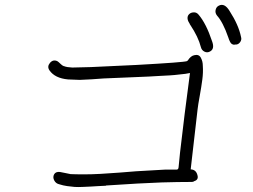

<svg xmlns="http://www.w3.org/2000/svg" viewBox="-20 -858 1040 790"><path d="M852.5 -688.5Q864.3 -657.2 844.7 -646.5Q833 -639.6 821.3 -645.5Q809.6 -651.4 806.6 -664.1Q795.9 -706.1 762.7 -755.9Q762.7 -756.8 761.7 -756.8Q761.7 -757.8 760.7 -759.8Q746.1 -781.2 754.9 -795.9Q761.7 -805.7 774.9 -807.1Q788.1 -808.6 796.9 -797.9Q828.1 -761.7 852.5 -688.5ZM971.7 -706.1Q975.6 -694.3 967.3 -683.6Q959 -672.9 945.3 -674.8V-673.8Q932.6 -673.8 926.8 -685.5Q922.9 -692.4 918.9 -705.1Q897.5 -766.6 873 -793.9Q864.3 -804.7 867.2 -817.4Q870.1 -830.1 880.9 -835Q904.3 -846.7 924.8 -812.5Q961.9 -754.9 971.7 -706.1ZM814.5 -586.9Q816.4 -560.5 812.5 -530.8Q808.6 -501 801.8 -463.4Q794.9 -425.8 793 -408.2Q780.3 -294.9 764.6 -161.1Q786.1 -160.2 792 -138.7Q798.8 -118.2 778.3 -112.3H779.3Q774.4 -109.4 769.5 -109.4Q711.9 -109.4 645.5 -107.4Q561.5 -104.5 416 -94.7V-93.8Q408.2 -93.8 385.3 -92.3Q362.3 -90.8 351.6 -90.3Q340.8 -89.8 320.3 -88.9Q299.8 -87.9 286.6 -88.9Q273.4 -89.8 256.3 -92.3Q239.3 -94.7 224.6 -99.6Q210 -102.5 203.1 -115.7Q196.3 -128.9 202.6 -140.6Q209 -152.3 226.6 -150.4Q234.4 -149.4 249 -146Q263.7 -142.6 270.5 -141.6Q290 -140.6 326.2 -140.6Q357.4 -140.6 393.6 -142.6Q429.7 -144.5 472.7 -147.9Q515.6 -151.4 540 -153.3Q604.5 -157.2 660.2 -160.2H707Q713.9 -160.2 714.8 -169.9Q717.8 -200.2 720.7 -229.5Q738.3 -383.8 761.7 -557.6Q744.1 -553.7 720.7 -551.8Q696.3 -548.8 679.7 -547.9Q663.1 -546.9 633.3 -545.4Q603.5 -543.9 591.8 -543Q511.7 -539.1 406.2 -535.2Q396.5 -534.2 357.4 -531.7Q318.4 -529.3 308.1 -529.3Q297.9 -529.3 259.8 -531.2Q206.1 -536.1 183.6 -568.4Q172.9 -584 185.5 -599.1Q198.2 -614.3 215.8 -606.4Q220.7 -603.5 228.5 -595.7Q236.3 -587.9 242.2 -585.9H243.2Q254.9 -581.1 277.3 -580.1Q291 -580.1 354.5 -582Q456.1 -586.9 542 -590.8Q736.3 -601.6 749 -606.4Q751 -607.4 752.9 -609.4Q764.6 -627.9 779.3 -630.9Q798.8 -635.7 806.6 -620.1Q814.5 -605.5 814.5 -586.9Z"/></svg>

Font: irohamaru Light
Style: Regular
Weight: 200
Designer: [Source Han Sans]
Ryoko NISHIZUKA  (kana & ideographs); Paul D. Hunt (Latin, Greek & Cyrillic); Wenlong ZHANG  (bopomofo
Version: Version 1.01